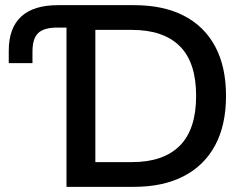

<svg xmlns="http://www.w3.org/2000/svg" viewBox="-20 -725 972 745"><path d="M238 0V-618H203Q150 -618 128 -596.5Q106 -575 106 -525V-480H14V-529Q14 -616 62 -660.5Q110 -705 205 -705H500Q614 -705 693.5 -664Q773 -623 815 -544.5Q857 -466 857 -353Q857 -240 815 -161.5Q773 -83 693 -41.5Q613 0 500 0ZM350 -96H492Q614 -96 677.5 -159.5Q741 -223 741 -353Q741 -483 677.5 -546Q614 -609 492 -609H350Z"/></svg>

Font: Nunito Sans 7pt SemiBold
Style: Regular
Weight: 600
Designer: Vernon Adams
Foundry: Vernon Adams
Version: Version 3.101;gftools[0.9.27]